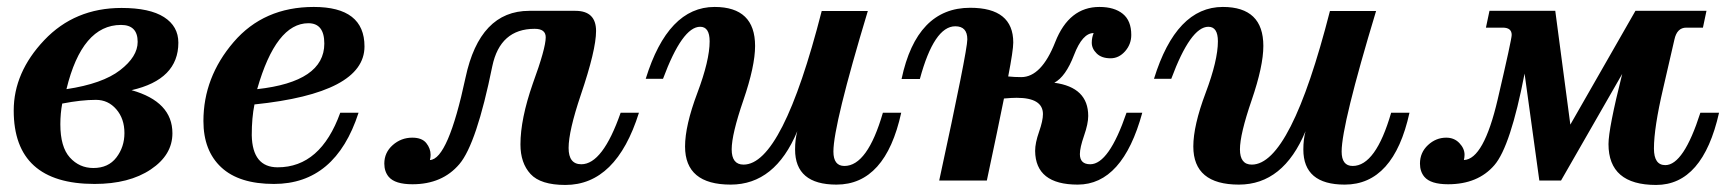

<svg xmlns="http://www.w3.org/2000/svg" viewBox="-20 -520 4981 553"><path d="M252.4 9.8Q19.5 9.8 19.5 -201.7Q19.5 -311.5 107.4 -404.3Q195.3 -497.1 330.1 -497.1Q411.1 -497.1 452.4 -470.7Q493.7 -444.3 493.7 -397Q493.7 -291 358.9 -260.3Q476.6 -227.1 476.6 -136.2Q476.6 -73.7 414.3 -32Q352.1 9.8 252.4 9.8ZM171.4 -263.2Q275.4 -278.8 325.9 -317.9Q376.5 -356.9 376.5 -399.4Q376.5 -448.2 328.6 -448.2Q216.3 -448.2 171.4 -263.2ZM249 -36.1Q292 -36.1 315.2 -66.4Q338.4 -96.7 338.4 -136.7Q338.4 -178.2 314.9 -205.3Q291.5 -232.4 256.3 -232.4Q213.9 -232.4 159.2 -221.7Q153.8 -193.4 153.8 -162.1Q153.8 -96.7 181.2 -66.4Q208.5 -36.1 249 -36.1Z M769 9.8Q668.5 9.8 617.2 -38.1Q565.9 -85.9 565.9 -171.4Q565.9 -297.4 652.8 -398.7Q739.7 -500 883.8 -500Q1029.8 -500 1029.8 -386.2Q1029.8 -252 712.9 -219.2Q705.1 -181.2 705.1 -130.4Q707 -38.1 779.8 -38.1Q903.3 -38.1 960 -195.3H1012.7Q946.3 9.8 769 9.8ZM720.7 -263.2Q914.1 -284.7 914.1 -394.5Q914.1 -453.1 868.2 -453.1Q774.9 -453.1 720.7 -263.2Z M1218.3 -59.1Q1270.5 -61 1320.8 -296.4Q1361.8 -488.8 1504.4 -488.8H1637.2Q1696.8 -488.8 1696.8 -430.7Q1696.8 -376 1652.8 -246.6Q1617.7 -142.6 1617.7 -93.8Q1617.7 -46.9 1654.3 -46.9Q1715.8 -46.9 1767.6 -195.3H1820.3Q1754.9 12.7 1608.4 12.7Q1537.1 12.7 1508.1 -18.8Q1479 -50.3 1479 -104Q1479 -177.2 1514.6 -279.3Q1551.8 -380.9 1551.8 -412.6Q1551.8 -437 1520 -437Q1420.4 -437 1397.9 -329.1Q1352.5 -105.5 1303.2 -47.4Q1253.9 10.7 1168 10.7Q1117.7 10.7 1099.6 -10.7Q1086.9 -25.9 1086.9 -48.8Q1086.9 -80.6 1111.1 -102.1Q1135.3 -123.5 1167.5 -123.5Q1195.3 -123.5 1207.8 -107.9Q1220.2 -92.3 1220.2 -74.2Q1220.2 -66.9 1218.3 -59.1Z M2084.5 11.7Q1953.1 11.7 1953.1 -98.1Q1953.1 -158.2 1988.5 -252.2Q2023.9 -346.2 2023.9 -400.9Q2023.9 -442.9 1996.6 -442.9Q1945.3 -442.9 1889.6 -293H1839.8Q1903.8 -500 2038.1 -500Q2154.8 -500 2154.8 -387.7Q2154.8 -329.6 2121.1 -231.4Q2087.4 -133.3 2087.4 -89.8Q2087.4 -45.9 2121.6 -45.9Q2233.4 -45.9 2346.7 -488.3H2479.5Q2380.4 -160.2 2380.4 -83.5Q2380.4 -42 2412.1 -42Q2478.5 -42 2522.9 -195.3H2575.7Q2530.3 11.7 2389.2 11.7Q2270 11.7 2270 -89.4Q2270 -118.7 2276.4 -142.1Q2212.4 11.7 2084.5 11.7Z M2883.8 -299.8Q2901.4 -297.9 2921.4 -297.9Q2979.5 -297.9 3019.3 -398.9Q3059.1 -500 3146.5 -500Q3189.5 -500 3213.9 -480.2Q3238.3 -460.4 3238.3 -419.4Q3238.3 -392.6 3220.5 -372.3Q3202.6 -352.1 3178.7 -352.1Q3152.8 -352.1 3138.7 -366Q3124.5 -379.9 3124.5 -397Q3124.5 -411.6 3129.9 -424.8Q3097.7 -424.8 3073.5 -361.8Q3049.3 -298.8 3016.6 -281.7Q3114.3 -268.6 3114.3 -186Q3114.3 -163.6 3102.3 -129.2Q3090.3 -94.7 3090.3 -76.2Q3090.3 -46.9 3120.1 -46.9Q3173.8 -46.9 3224.6 -195.3H3270Q3213.4 11.7 3084 11.7Q2962.4 11.7 2961.4 -85.4Q2961.4 -108.4 2972.7 -140.4Q2983.9 -172.4 2983.9 -191.4Q2983.9 -238.3 2908.2 -238.3Q2894.5 -238.3 2871.6 -236.3Q2855.5 -155.8 2822.3 0H2685.1Q2766.1 -373.5 2766.1 -406.7Q2766.1 -444.3 2731.4 -444.3Q2670.4 -444.3 2629.4 -292.5H2576.7Q2620.1 -497.6 2774.4 -497.6Q2898.4 -497.6 2898.4 -397.5Q2898.4 -375 2883.8 -299.8Z M3548.3 11.7Q3417 11.7 3417 -98.1Q3417 -158.2 3452.4 -252.2Q3487.8 -346.2 3487.8 -400.9Q3487.8 -442.9 3460.4 -442.9Q3409.2 -442.9 3353.5 -293H3303.7Q3367.7 -500 3502 -500Q3618.7 -500 3618.7 -387.7Q3618.7 -329.6 3585 -231.4Q3551.3 -133.3 3551.3 -89.8Q3551.3 -45.9 3585.4 -45.9Q3697.3 -45.9 3810.5 -488.3H3943.4Q3844.2 -160.2 3844.2 -83.5Q3844.2 -42 3876 -42Q3942.4 -42 3986.8 -195.3H4039.6Q3994.1 11.7 3853 11.7Q3733.9 11.7 3733.9 -89.4Q3733.9 -118.7 3740.2 -142.1Q3676.3 11.7 3548.3 11.7Z M4652.3 -307.1 4476.1 0H4413.6L4371.1 -308.1Q4330.6 -98.1 4284.2 -44.4Q4236.8 10.7 4150.9 10.7Q4100.6 10.7 4082.5 -10.7Q4069.8 -25.9 4069.8 -48.8Q4069.8 -80.6 4092.8 -102.1Q4115.7 -123.5 4145.5 -123.5Q4168.5 -123.5 4183.3 -107.9Q4198.2 -92.3 4198.2 -74.2Q4198.2 -66.9 4196.3 -59.1Q4253.4 -61 4293.7 -233.9Q4334 -406.7 4334 -419.4Q4334 -440.4 4308.1 -440.4H4259.8L4270 -488.8H4459.5L4502.9 -161.1L4690.4 -488.8H4895L4884.8 -440.4H4836.9Q4810.1 -440.4 4802.7 -406.2Q4796.9 -379.4 4770.3 -265.6Q4743.7 -151.9 4743.7 -92.3Q4743.7 -44.4 4776.4 -44.4Q4829.1 -44.4 4877.4 -195.3H4931.2Q4884.3 12.7 4750 12.7Q4612.8 12.7 4612.8 -105Q4612.8 -149.9 4652.3 -307.1Z"/></svg>

Font: Munson
Style: Bold Italic
Weight: 700
Italic angle: -12°
Designer: Paul James MIller
Foundry: High-Logic / Made with FontCreator
Version: Version 2.10;May 5, 2019;FontCreator 11.5.0.2430 64-bit